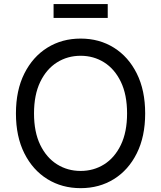

<svg xmlns="http://www.w3.org/2000/svg" viewBox="-20 -930 805 959"><path d="M382.8 9.8Q289.6 9.8 216.6 -35.4Q143.6 -80.6 101.6 -164.3Q59.6 -248 59.6 -363.3Q59.6 -479 101.6 -562.7Q143.6 -646.5 216.6 -691.9Q289.6 -737.3 382.8 -737.3Q476.1 -737.3 548.8 -691.9Q621.6 -646.5 663.3 -562.7Q705.1 -479 705.1 -363.3Q705.1 -248 663.3 -164.3Q621.6 -80.6 548.8 -35.4Q476.1 9.8 382.8 9.8ZM382.8 -76.2Q447.8 -76.2 500.2 -109.1Q552.7 -142.1 583.7 -206.3Q614.7 -270.5 614.7 -363.3Q614.7 -457 583.7 -521.2Q552.7 -585.4 500.2 -618.4Q447.8 -651.4 382.8 -651.4Q317.4 -651.4 264.6 -618.2Q211.9 -585 180.9 -520.8Q149.9 -456.5 149.9 -363.3Q149.9 -270.5 180.9 -206.5Q211.9 -142.6 264.6 -109.4Q317.4 -76.2 382.8 -76.2ZM518.1 -909.7V-840.3H247.6V-909.7Z"/></svg>

Font: Inter-Regular
Style: Regular
Weight: 400
Designer: Rasmus Andersson
Foundry: rsms
Version: Version 4.000;git-a52131595